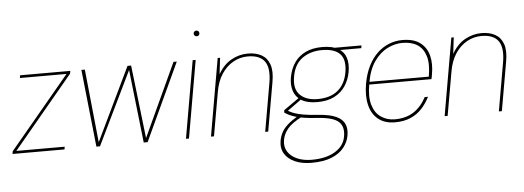

<svg xmlns="http://www.w3.org/2000/svg" viewBox="-65 -878 3486 1277"><g transform="rotate(-5 1677.5 -239.5)"><path d="M-9 0 -6 -18 395 -499H84L87 -517H422L419 -499L18 -18H341L338 0Z M551 0 496 -517H519L569 -28L804 -517H828L885 -28L1111 -517H1133L893 0H867L812 -489L575 0Z M1149 0 1239 -517H1259L1169 0ZM1280 -673Q1273 -673 1267 -678Q1261 -683 1261 -692Q1261 -701 1267 -706Q1273 -711 1280 -711Q1287 -711 1293 -706Q1299 -701 1299 -692Q1299 -683 1293.5 -678Q1288 -673 1280 -673Z M1316 0 1406 -517H1422L1409 -408Q1446 -472 1498.5 -500.5Q1551 -529 1608 -529Q1661 -529 1698.5 -508.5Q1736 -488 1752 -443.5Q1768 -399 1755 -326L1698 0H1678L1734 -321Q1751 -418 1719 -464Q1687 -510 1606 -510Q1554 -510 1508.5 -484.5Q1463 -459 1431 -410.5Q1399 -362 1387 -291L1336 0Z M1967 232Q1904 232 1857.5 211.5Q1811 191 1788.5 154Q1766 117 1775 66Q1781 35 1795 10Q1809 -15 1836 -38.5Q1863 -62 1908 -89L1928 -78Q1862 -44 1833.5 -10Q1805 24 1798 64Q1790 108 1810.5 141.5Q1831 175 1873 193.5Q1915 212 1971 212Q2067 212 2127.5 175Q2188 138 2198 75Q2209 11 2173 -22Q2137 -55 2033 -62Q1982 -65 1946.5 -70.5Q1911 -76 1886.5 -83.5Q1862 -91 1845 -99.5Q1828 -108 1815 -117L1817 -133L1921 -206L1941 -199L1830 -119L1826 -133Q1839 -128 1852 -120.5Q1865 -113 1885.5 -106Q1906 -99 1942 -92.5Q1978 -86 2037 -82Q2115 -77 2157.5 -57.5Q2200 -38 2214.5 -5.5Q2229 27 2221 72Q2214 114 2185 151Q2156 188 2102.5 210Q2049 232 1967 232ZM2040 -167Q1974 -167 1935.5 -191Q1897 -215 1884 -256Q1871 -297 1880 -347Q1890 -402 1917.5 -442.5Q1945 -483 1991.5 -506Q2038 -529 2104 -529Q2173 -529 2211.5 -506Q2250 -483 2262.5 -442.5Q2275 -402 2265 -347Q2256 -297 2229 -256Q2202 -215 2155.5 -191Q2109 -167 2040 -167ZM2045 -187Q2130 -187 2180 -228.5Q2230 -270 2244 -348Q2258 -431 2221.5 -470Q2185 -509 2101 -509Q2024 -509 1969.5 -470Q1915 -431 1901 -348Q1887 -268 1927.5 -227.5Q1968 -187 2045 -187ZM2192 -499 2186 -517H2366L2363 -499Z M2545 12Q2476 12 2433 -22.5Q2390 -57 2375 -118.5Q2360 -180 2374 -261Q2386 -327 2411 -377Q2436 -427 2471 -460.5Q2506 -494 2549 -511.5Q2592 -529 2640 -529Q2715 -529 2758 -496.5Q2801 -464 2815 -409Q2829 -354 2816 -283Q2815 -274 2813.5 -268Q2812 -262 2810 -253H2384L2387 -271H2794Q2809 -355 2793 -407.5Q2777 -460 2737.5 -485Q2698 -510 2638 -510Q2587 -510 2537.5 -485Q2488 -460 2450 -406.5Q2412 -353 2397 -267L2395 -256Q2380 -172 2396.5 -117Q2413 -62 2453 -35Q2493 -8 2545 -8Q2619 -8 2670.5 -41.5Q2722 -75 2755 -138H2777Q2755 -94 2723.5 -60Q2692 -26 2647.5 -7Q2603 12 2545 12Z M2876 0 2966 -517H2982L2969 -408Q3006 -472 3058.5 -500.5Q3111 -529 3168 -529Q3221 -529 3258.5 -508.5Q3296 -488 3312 -443.5Q3328 -399 3315 -326L3258 0H3238L3294 -321Q3311 -418 3279 -464Q3247 -510 3166 -510Q3114 -510 3068.5 -484.5Q3023 -459 2991 -410.5Q2959 -362 2947 -291L2896 0Z"/></g></svg>

Font: DM Sans 11pt Thin
Style: Italic
Weight: 250
Italic angle: -10°
Version: Version 4.004;gftools[0.9.30]